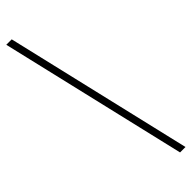

<svg xmlns="http://www.w3.org/2000/svg" viewBox="-304 -744 850 850"><g transform="rotate(-45 120.5 -319.5)"><path d="M207 121 0 -760H34L241 121Z"/></g></svg>

Font: Noto Serif Tamil Condensed ExtraLight
Style: Regular
Weight: 200
Width: 3
Designer: Indian Type Foundry, Tom Grace, and the Monotype Design Team
Foundry: Monotype Imaging Inc.
Version: Version 2.004; ttfautohint (v1.8.4.7-5d5b)